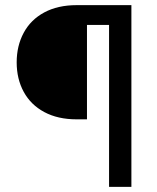

<svg xmlns="http://www.w3.org/2000/svg" viewBox="-20 -727 609 747"><path d="M318.4 -629.9V-262.7H278.3Q205.1 -262.7 152.3 -291Q99.6 -319.3 72.3 -369.6Q44.9 -419.9 44.9 -484.4Q44.9 -548.8 72.3 -599.6Q99.6 -650.4 152.3 -678.7Q205.1 -707 278.3 -707H488.3V-629.9ZM404.3 -707H491.2V0H404.3Z"/></svg>

Font: Pretendard GOV Variable
Style: Regular
Weight: 400
Designer: Base glyphs from Inter by Rasmus Andersson; Hangul glyphs from Noto Sans CJK(Source Han Sans) by Jang Soo-young and Kang
Foundry: Kil Hyung-jin
Version: Version 1.307;Glyphs 3.2 (3192)